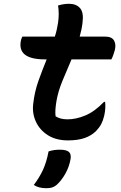

<svg xmlns="http://www.w3.org/2000/svg" viewBox="-20 -729 640 1012"><path d="M98 -536H269Q275 -554 279 -572Q283 -590 286 -609Q293 -656 286 -700Q303 -705 316.5 -707Q330 -709 344 -709Q382 -709 402 -686Q422 -663 415 -610Q413 -591 409 -572.5Q405 -554 400 -536H535Q569 -536 581 -515.5Q593 -495 585 -464Q581 -451 577 -439Q573 -427 567 -416H357Q332 -358 309 -302.5Q286 -247 277 -193Q273 -167 272 -149.5Q271 -132 273 -116Q284 -109 299 -104.5Q314 -100 336 -100Q381 -100 430 -120.5Q479 -141 528 -192H534Q536 -178 535 -159Q534 -140 529 -118Q523 -93 513.5 -75Q504 -57 487 -39Q462 -14 426 -1.5Q390 11 338 11Q276 11 233 -16Q190 -43 169.5 -87Q149 -131 155 -181Q162 -245 182.5 -302.5Q203 -360 226 -416H217Q67 -416 91 -519Q94 -529 98 -536ZM236 69Q263 60 295 60Q330 60 343 71.5Q356 83 352 109Q345 150 324.5 186.5Q304 223 278 246Q266 256 253.5 259.5Q241 263 224 263Q184 263 158 246Q187 208 206 167.5Q225 127 236 69Z"/></svg>

Font: Recursive Mn Csl St SmB
Style: Italic
Weight: 600
Italic angle: -15°
Monospace: yes
Version: Version 1.079;hotconv 1.0.112;makeotfexe 2.5.65598; ttfautoh